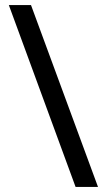

<svg xmlns="http://www.w3.org/2000/svg" viewBox="-20 -738 421 762"><path d="M103 -718H15L280 4H369Z"/></svg>

Font: Noto Sans Hebrew ExtraCondensed Medium
Style: Regular
Weight: 500
Width: 2
Designer: Monotype Design Team
Foundry: Monotype Imaging Inc.
Version: Version 2.004